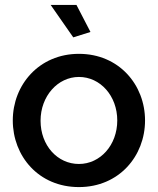

<svg xmlns="http://www.w3.org/2000/svg" viewBox="-20 -751 642 781"><path d="M186 -731 278 -599 348 -621 291 -731ZM32 -261C32 -116 137 10 301 10C464 10 570 -116 570 -261C570 -406 464 -532 301 -532C139 -532 32 -406 32 -261ZM301 -84C214 -84 145 -159 145 -260C145 -360 215 -438 301 -438C388 -438 457 -361 457 -261C457 -161 388 -84 301 -84Z"/></svg>

Font: FIGSv2-sans-serif SemiBold
Style: Regular
Weight: 600
Designer: Matt McInerney, Pablo Impallari, Rodrigo Fuenzalida,Mirko Velimirovic
Foundry: Matt McInerney, Pablo Impallari, Rodrigo Fuenzalida
Version: Version 4.021;hotconv 1.0.109;makeotfexe 2.5.65596